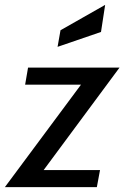

<svg xmlns="http://www.w3.org/2000/svg" viewBox="-49 -767 510 787"><path d="M-29 0 283 -420H54L66 -490H441L130 -70H361L348 0ZM187 -575 199 -643 382 -747 365 -636Z"/></svg>

Font: Cabin VF Beta
Style: Italic
Weight: 400
Italic angle: -7°
Designer: Pablo Impallari
Foundry: Pablo Impallari. http://www.impallari.com Igino Marini. http://www.ikern.com
Version: Version 2.300